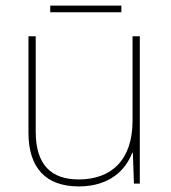

<svg xmlns="http://www.w3.org/2000/svg" viewBox="-20 -658 613 688"><path d="M415 -638H160V-614H415ZM481 -528H455V-226C455 -82 377 -15 262 -15C163 -15 108 -68 108 -186V-528H82V-182C82 -57 144 10 262 10C374 10 431 -50 454 -111H456L460 0H481Z"/></svg>

Font: Noto Sans Devanagari UI Thin
Style: Regular
Weight: 100
Designer: Jelle Bosma - Monotype Design Team
Foundry: Monotype Imaging Inc.
Version: Version 2.004